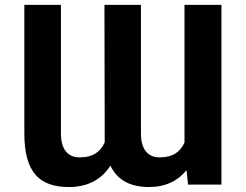

<svg xmlns="http://www.w3.org/2000/svg" viewBox="-20 -747 994 777"><path d="M78.5 -207.4C78.5 -48.7 139.9 9.9 259.2 9.9C337 9.9 392.4 -22.4 426.8 -76.7C456.3 -14.6 511.7 9.9 583.5 9.9C649.5 9.9 700.3 -15.3 734.7 -58.2L741.1 0H876.1V-727.3H726.6V-170.5C711.3 -134.2 680.4 -110.1 627.1 -110.1C581.7 -110.1 550.4 -137.8 550.4 -207.4V-727.3H402.7L403.8 -171.2C388.1 -134.2 356.9 -110.1 303.3 -110.1C257.8 -110.1 226.6 -137.8 226.6 -207.4V-727.3H78.5Z"/></svg>

Font: Margiela Sans
Style: Bold
Weight: 700
Designer: Stefan Endress, Andreas Faust
Version: Version 1.100;FEAKit 1.0